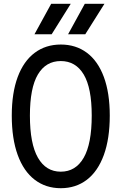

<svg xmlns="http://www.w3.org/2000/svg" viewBox="-20 -976 640 1011"><path d="M42 -367.5Q42 -486.5 73.2 -570.5Q104.5 -654.5 162.8 -698Q221 -741.5 300 -741.5Q379.5 -741.5 437.5 -698.2Q495.5 -655 526.8 -570.8Q558 -486.5 558 -367.5Q558 -246 526.8 -160Q495.5 -74 437.5 -29.5Q379.5 15 300 15Q221 15 162.8 -29.5Q104.5 -74 73.2 -160Q42 -246 42 -367.5ZM463 -367.5Q463 -513 420.8 -583.8Q378.5 -654.5 300 -654.5Q221.5 -654.5 179.5 -583.8Q137.5 -513 137.5 -367.5Q137.5 -219 179.8 -145.5Q222 -72 300 -72Q378.5 -72 420.8 -145.5Q463 -219 463 -367.5ZM252 -795.5H161.5L249.5 -956H352.5ZM429 -795.5H338.5L426.5 -956H530Z"/></svg>

Font: SplineSansMono30
Style: Regular
Weight: 400
Designer: Eben Sorkin, Mirko Velimirovic
Foundry: Sorkin Type
Version: Version 1.000